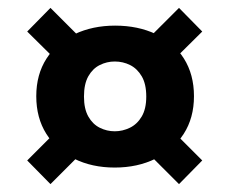

<svg xmlns="http://www.w3.org/2000/svg" viewBox="-20 -542 582 487"><path d="M271 -117Q213 -117 168 -139.5Q123 -162 97.5 -202.5Q72 -243 72 -298Q72 -353 98 -393.5Q124 -434 169.5 -455.5Q215 -477 272 -477Q330 -477 375.5 -455.5Q421 -434 446.5 -393.5Q472 -353 472 -298Q472 -243 446 -202.5Q420 -162 374.5 -139.5Q329 -117 271 -117ZM108 -75 49 -135 144 -230 216 -183ZM434 -75 339 -170 402 -226 493 -135ZM271 -209Q291 -209 309.5 -218Q328 -227 339.5 -246.5Q351 -266 351 -297Q351 -329 339.5 -348.5Q328 -368 310 -377Q292 -386 271 -386Q251 -386 233 -377Q215 -368 204 -348.5Q193 -329 193 -297Q193 -266 204 -246.5Q215 -227 233 -218Q251 -209 271 -209ZM141 -371 49 -462 108 -522 208 -422ZM391 -361 334 -422 434 -522 493 -462Z"/></svg>

Font: DM Sans 36pt Black
Style: Regular
Weight: 900
Designer: Colophon Foundry, Jonny Pinhorn
Foundry: Colophon Foundry
Version: Version 4.004;gftools[0.9.30]